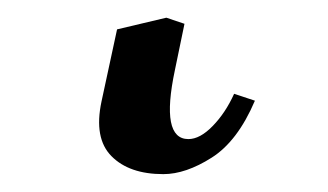

<svg xmlns="http://www.w3.org/2000/svg" viewBox="-20 41 371 217"><path d="M112.3 74.2 168 61 188.5 67.9 177.7 120.1Q161.1 198.2 192.9 198.2Q206.1 198.2 220.5 183.3Q234.9 168.5 244.6 147L268.1 154.8Q248.5 200.7 219.2 219.2Q189.9 237.8 164.6 237.8Q126 237.8 106 217.5Q85.9 197.3 94.7 155.8Z"/></svg>

Font: Linux Biolinum
Style: Italic
Weight: 400
Italic angle: -12°
Designer: Philipp H. Poll
Foundry: Philipp H. Poll
Version: Version 1.1.3 ; ttfautohint (v0.9)